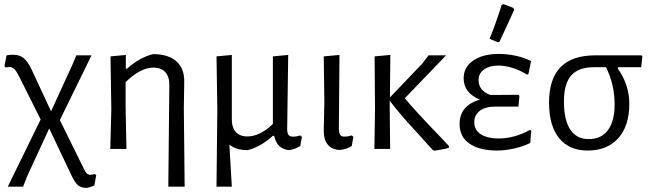

<svg xmlns="http://www.w3.org/2000/svg" viewBox="-20 -729 3184 940"><path d="M451 129 442 179Q427 186 406 191Q377 191 362 178Q347 165 332 134L221 -100L112 136L93 185H18L179 -144L74 -354Q60 -382 50 -391.5Q40 -401 26 -401Q22 -401 6 -399L2 -407L12 -458Q30 -461 44 -461Q76 -461 96 -444.5Q116 -428 135 -388L230 -184L333 -409L354 -458H428L273 -141L393 102Q399 115 406 121Q413 127 423 127Q428 127 444 123Z M809 -311Q810 -352 790 -375Q770 -398 731 -398Q668 -398 595 -327V-201L599 0H520L525 -194L521 -453L596 -460V-393H602Q664 -448 729 -464Q804 -464 843.5 -429Q883 -394 882 -329L880 -199L884 185H804Z M1458 -59 1450 -14Q1423 3 1393 6Q1364 2 1347 -14.5Q1330 -31 1322 -64H1316Q1256 -10 1193 6Q1135 6 1103 -21L1115 185H1040L1044 -194L1040 -453L1115 -460V-148Q1114 -107 1133.5 -84Q1153 -61 1191 -61Q1252 -61 1316 -122V-453L1391 -460L1386 -98Q1386 -77 1392.5 -68.5Q1399 -60 1415 -60Q1432 -60 1450 -66Z M1565 -88 1568 -231 1565 -453 1642 -460 1639 -97Q1640 -76 1646 -68Q1652 -60 1668 -60Q1683 -60 1702 -66L1710 -59L1702 -14Q1675 2 1646 5Q1608 5 1586.5 -19Q1565 -43 1565 -88Z M2129 -66 2178 -14 2177 -5Q2158 1 2107 9L2098 5L2036 -64Q1997 -106 1956.5 -152Q1916 -198 1888 -236V-201L1890 0H1813L1816 -194L1814 -453L1891 -460L1889 -252L2047 -417L2078 -458H2164L1962 -248Q2013 -186 2129 -66Z M2581 -89 2576 -29Q2539 -11 2495.5 -1.5Q2452 8 2413 8Q2328 8 2279 -25.5Q2230 -59 2230 -122Q2230 -167 2255.5 -197.5Q2281 -228 2330 -241Q2250 -274 2250 -346Q2250 -401 2297.5 -433Q2345 -465 2422 -465Q2463 -465 2505 -456Q2547 -447 2580 -430L2567 -366L2560 -364Q2526 -385 2489.5 -396.5Q2453 -408 2420 -408Q2377 -408 2350 -389Q2323 -370 2323 -337Q2323 -285 2381 -264L2519 -265L2523 -259L2518 -207H2404Q2356 -207 2329 -186.5Q2302 -166 2302 -131Q2302 -92 2334.5 -71.5Q2367 -51 2420 -51Q2499 -51 2574 -93ZM2445 -709 2494 -690 2497 -680Q2472 -624 2426 -526L2418 -522L2377 -539Q2409 -618 2436 -705Z M3006 -400 3004 -394Q3061 -315 3061 -220Q3061 -113 3007 -52.5Q2953 8 2857 8Q2766 8 2717 -53Q2668 -114 2668 -227Q2668 -458 2894 -458H3121L3125 -453L3119 -400ZM2947 -400H2888Q2812 -400 2776.5 -359.5Q2741 -319 2741 -232Q2741 -141 2772 -94.5Q2803 -48 2862 -48Q2924 -48 2956.5 -92Q2989 -136 2989 -218Q2989 -315 2947 -400Z"/></svg>

Font: Alegreya Sans
Style: Regular
Weight: 400
Designer: Juan Pablo del Peral
Foundry: Huerta Tipografica
Version: Version 2.008; ttfautohint (v1.6)